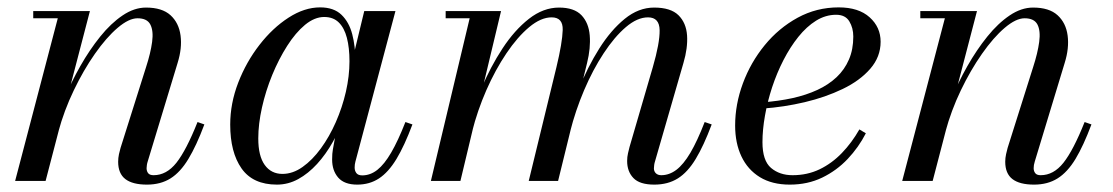

<svg xmlns="http://www.w3.org/2000/svg" viewBox="-20 -490 3014 520"><path d="M378 10Q339 10 319.5 -5Q300 -20 300 -52Q300 -62 302.2 -72.5Q304.5 -83 306.5 -89.5L375.5 -308Q388 -346.5 392 -376.5Q396 -406.5 387.2 -423.5Q378.5 -440.5 352.5 -440.5Q329 -440.5 298.5 -414.5Q268 -388.5 237 -344.2Q206 -300 179.8 -245.2Q153.5 -190.5 138 -133H124Q135 -174.5 153.8 -220.8Q172.5 -267 197.5 -311Q222.5 -355 251.5 -391Q280.5 -427 312 -448.2Q343.5 -469.5 375.5 -469.5Q419 -469.5 441.8 -448.8Q464.5 -428 469 -393.8Q473.5 -359.5 461 -319.5L380 -52.5Q378.5 -48 377.8 -43.2Q377 -38.5 377 -34.5Q377 -26.5 381.2 -21Q385.5 -15.5 396 -15.5Q431 -15.5 457.8 -49.2Q484.5 -83 515 -159.5L533.5 -153Q512 -95.5 490.2 -59.5Q468.5 -23.5 441.8 -6.8Q415 10 378 10ZM21 0 136.5 -440.5H70V-460H223.5L103.5 0Z M730 10Q665 10 634.2 -33.8Q603.5 -77.5 603.5 -152.5Q603.5 -210 625.2 -266.2Q647 -322.5 682.8 -368.5Q718.5 -414.5 761.5 -442.2Q804.5 -470 847 -470Q884 -470 904.8 -450Q925.5 -430 934 -397.2Q942.5 -364.5 942.5 -325.5Q942.5 -291 935.2 -252.8Q928 -214.5 914.2 -177Q900.5 -139.5 881.5 -105.8Q862.5 -72 838.8 -46Q815 -20 787.8 -5Q760.5 10 730 10ZM745 -19Q773 -19 799.5 -37.8Q826 -56.5 849 -88Q872 -119.5 889.5 -159.2Q907 -199 916.8 -241.5Q926.5 -284 926.5 -324Q926.5 -360.5 919.5 -387.5Q912.5 -414.5 897.5 -429.2Q882.5 -444 858 -444Q832 -444 806.2 -422.8Q780.5 -401.5 757.8 -365.8Q735 -330 717.2 -286.8Q699.5 -243.5 689.5 -198.8Q679.5 -154 679.5 -115Q679.5 -67.5 697 -43.2Q714.5 -19 745 -19ZM947.5 10Q912.5 10 896 -9Q879.5 -28 879.5 -58Q879.5 -66.5 880 -73.2Q880.5 -80 881.5 -85L896 -165.5L921.5 -243L936 -334L966.5 -460H1051L942.5 -52Q940.5 -44.5 940.5 -36Q940.5 -27.5 945.2 -21.2Q950 -15 961 -15Q983 -15 1002 -30Q1021 -45 1039.5 -76.8Q1058 -108.5 1078 -159.5L1097 -153Q1075.5 -95.5 1053.8 -59.5Q1032 -23.5 1006.5 -6.8Q981 10 947.5 10Z M1752 10Q1712.5 10 1695.5 -7.8Q1678.5 -25.5 1678.5 -54Q1678.5 -65 1680.8 -74.8Q1683 -84.5 1685 -92L1748 -308Q1767 -373.5 1766.5 -408.2Q1766 -443 1735 -443Q1706 -443 1675 -416.5Q1644 -390 1614.8 -345.5Q1585.5 -301 1562 -245.8Q1538.5 -190.5 1524 -133H1509.5Q1524 -190 1547.8 -249.2Q1571.5 -308.5 1603 -358.5Q1634.5 -408.5 1672 -439Q1709.5 -469.5 1751.5 -469.5Q1796.5 -469.5 1817.5 -448.8Q1838.5 -428 1840.8 -394Q1843 -360 1831 -319.5L1754 -53Q1752.5 -48.5 1751.8 -43.5Q1751 -38.5 1751 -34Q1751 -26 1756.2 -20.8Q1761.5 -15.5 1771 -15.5Q1792.5 -15.5 1811.8 -30Q1831 -44.5 1849.8 -76.2Q1868.5 -108 1888.5 -159.5L1907.5 -153Q1886 -95.5 1864.2 -59.5Q1842.5 -23.5 1815.8 -6.8Q1789 10 1752 10ZM1147 0 1252 -440.5H1187V-460H1337L1227 0ZM1412 0 1487 -308Q1503 -374.5 1504 -408.8Q1505 -443 1474 -443Q1445 -443 1413.2 -416.5Q1381.5 -390 1351.5 -345.5Q1321.5 -301 1297.2 -245.8Q1273 -190.5 1258.5 -133H1244Q1258.5 -190 1283.2 -249.2Q1308 -308.5 1340.8 -358.5Q1373.5 -408.5 1412.5 -439Q1451.5 -469.5 1494 -469.5Q1535 -469.5 1554.8 -448.8Q1574.5 -428 1577.2 -394Q1580 -360 1570 -319.5L1491.5 0Z M2119 10Q2071 10 2038 -10.2Q2005 -30.5 1988 -66.5Q1971 -102.5 1971 -150Q1971 -207.5 1992 -264.2Q2013 -321 2051 -367.5Q2089 -414 2140.2 -442Q2191.5 -470 2251.5 -470Q2305.5 -470 2335.2 -443.2Q2365 -416.5 2365 -377Q2365 -336 2337 -303.8Q2309 -271.5 2262.2 -249Q2215.5 -226.5 2159.2 -213.2Q2103 -200 2046 -196V-213Q2088.5 -216 2126 -224.2Q2163.5 -232.5 2193.8 -246.5Q2224 -260.5 2245.8 -281Q2267.5 -301.5 2279.2 -328.8Q2291 -356 2291 -391Q2291 -414.5 2280.2 -432.2Q2269.5 -450 2244.5 -450Q2216 -450 2190.2 -434Q2164.5 -418 2142.2 -390.2Q2120 -362.5 2102 -327.5Q2084 -292.5 2071.2 -253.8Q2058.5 -215 2051.8 -176.8Q2045 -138.5 2045 -105Q2045 -55 2068.2 -35.2Q2091.5 -15.5 2126.5 -15.5Q2166.5 -15.5 2199.8 -31.5Q2233 -47.5 2260 -75.5Q2287 -103.5 2307.5 -139.5L2325 -129Q2305.5 -91 2275.8 -59.5Q2246 -28 2206.8 -9Q2167.5 10 2119 10Z M2780.5 10Q2741.5 10 2722 -5Q2702.5 -20 2702.5 -52Q2702.5 -62 2704.8 -72.5Q2707 -83 2709 -89.5L2778 -308Q2790.5 -346.5 2794.5 -376.5Q2798.5 -406.5 2789.8 -423.5Q2781 -440.5 2755 -440.5Q2731.5 -440.5 2701 -414.5Q2670.5 -388.5 2639.5 -344.2Q2608.5 -300 2582.2 -245.2Q2556 -190.5 2540.5 -133H2526.5Q2537.5 -174.5 2556.2 -220.8Q2575 -267 2600 -311Q2625 -355 2654 -391Q2683 -427 2714.5 -448.2Q2746 -469.5 2778 -469.5Q2821.5 -469.5 2844.2 -448.8Q2867 -428 2871.5 -393.8Q2876 -359.5 2863.5 -319.5L2782.5 -52.5Q2781 -48 2780.2 -43.2Q2779.5 -38.5 2779.5 -34.5Q2779.5 -26.5 2783.8 -21Q2788 -15.5 2798.5 -15.5Q2833.5 -15.5 2860.2 -49.2Q2887 -83 2917.5 -159.5L2936 -153Q2914.5 -95.5 2892.8 -59.5Q2871 -23.5 2844.2 -6.8Q2817.5 10 2780.5 10ZM2423.5 0 2539 -440.5H2472.5V-460H2626L2506 0Z"/></svg>

Font: Bodoni Moda
Style: Italic
Weight: 400
Italic angle: -13°
Designer: Owen Earl
Foundry: indestructible type
Version: Version 2.005